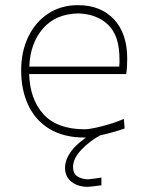

<svg xmlns="http://www.w3.org/2000/svg" viewBox="-20 -524 568 744"><path d="M309 9Q226 9 171.2 -24.8Q116.5 -58.5 89.2 -117.2Q62 -176 62 -251Q62 -324.5 89.8 -381.8Q117.5 -439 167 -471.5Q216.5 -504 282 -504Q370 -504 421.5 -449.2Q473 -394.5 473 -297Q473 -262.5 469 -237H93Q96 -138.5 149 -80.8Q202 -23 309 -23Q321.5 -23 347 -28.2Q372.5 -33.5 402.8 -42.5Q433 -51.5 460 -63L463 -26Q440 -18 410.8 -10Q381.5 -2 354 3.5Q326.5 9 309 9ZM283 -472Q195 -470 146 -413Q97 -356 93.5 -266H442Q443 -273.5 443 -280.8Q443 -288 443 -295Q443 -386 399 -428Q355 -470 283 -472ZM321 200Q281.5 200 256.8 180.2Q232 160.5 232 126Q232 93 258.2 59Q284.5 25 342 -10V-20H358L369 0Q326.5 23 294.8 56.8Q263 90.5 263 123Q263 147.5 279 158.8Q295 170 321 171Q353 167.5 373 164V194Q356.5 196 341.5 198Q326.5 200 321 200Z"/></svg>

Font: Commissioner Loud Thin
Style: Regular
Weight: 100
Designer: Kostas Bartsokas
Foundry: Kostas Bartsokas
Version: Version 1.000; ttfautohint (v1.8.3)